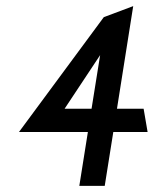

<svg xmlns="http://www.w3.org/2000/svg" viewBox="-20 -602 502 627"><path d="M42 -171H267L239 5H322L350 -171H462L449 -247H362L415 -582L319 -546ZM191 -247 307 -422 279 -247Z"/></svg>

Font: Charger Sport
Style: SeBdNrwObl
Weight: 600
Designer: Jasper
Foundry: Cannot Into Space Fonts
Version: Version 1.1